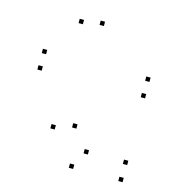

<svg xmlns="http://www.w3.org/2000/svg" viewBox="-101 -757 822 860"><g transform="rotate(15 310.0 -327.0)"><path d="M543.3 10.2V-9.8H523.3V10.2ZM543.3 -69.3V-89.3H523.3V-69.3ZM361 -69.3V-89.3H341V-69.3ZM281.3 -168V-188H261.3V-168ZM281.3 -643.8V-663.8H261.3V-643.8ZM188.5 -627.2V-647.2H168.5V-627.2ZM188.5 -139V-159H168.5V-139ZM314 10.2V-9.8H294V10.2ZM543.3 -378.5V-398.5H523.3V-378.5ZM543.3 -454.8V-474.8H523.3V-454.8ZM64 -454.8V-474.8H44V-454.8ZM64 -378.5V-398.5H44V-378.5Z"/></g></svg>

Font: Monaspace Krypton Dots Var
Style: Regular
Weight: 400
Designer: Riley Cran and the Lettermatic Team
Version: Version 1.100 (Monaspace Krypton Dots)